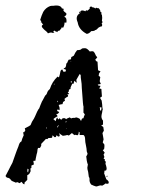

<svg xmlns="http://www.w3.org/2000/svg" viewBox="-54 -668 514 697"><path d="M-22 -52 -16 -64 -9 -77Q-8 -81 3 -111L7 -122L11 -132Q12 -134 13 -137Q14 -140 14.5 -142Q15 -144 16 -145.5Q17 -147 17 -148Q18 -151 24 -155Q25 -162 32 -177L31 -182L30 -188H34L36 -192L38 -195L37 -198L36 -202Q56 -212 57 -214Q61 -226 69 -237Q69 -238 70 -239Q72 -243 73 -245L77 -254L81 -263L86 -272L88 -274Q89 -277 90 -279L93 -287Q93 -288 96 -294L98 -299L101 -304Q109 -320 110 -321Q116 -325 118 -334Q120 -339 127 -345Q135 -371 155 -390L160 -387L163 -397L165 -407Q166 -414 172 -416Q172 -415 174 -412Q176 -409 177 -407L181 -408L185 -409V-413L184 -416L180 -417H177Q177 -420 180 -421L182 -422L184 -424Q186 -427 187 -439Q187 -438 189 -438L192 -445L195 -451L200 -452L204 -453V-457L205 -461L209 -463L214 -466Q219 -478 226 -486Q233 -486 236 -487L239 -488Q242 -490 244 -492Q247 -493 255 -493Q262 -493 272 -481Q275 -482 284 -482Q289 -478 291 -473Q293 -466 299 -460L296 -456L292 -452Q294 -445 300 -444Q302 -418 302 -413L306 -411L311 -409L308 -405L305 -400V-397L304 -393L307 -391L310 -388L309 -381L308 -373L312 -363Q302 -361 301 -361Q302 -357 306 -357H308L311 -356L309 -352L306 -347L310 -346L314 -345Q316 -321 316 -318Q313 -315 309 -313L312 -308L315 -303L317 -288Q317 -285 317.5 -279.5Q318 -274 319 -271Q317 -265 317 -261Q317 -260 315 -252Q312 -239 320 -230V-216Q318 -215 316 -213.5Q314 -212 313 -212L317 -210L321 -207Q321 -204 323 -194L321 -190L318 -185L320 -174L322 -162Q320 -154 319 -151Q320 -150 322 -147Q324 -145 325 -143V-135L324 -127L322 -125L319 -123Q320 -122 326 -114L324 -110L322 -107L325 -98L324 -96L322 -93L324 -91L327 -89V-87L326 -84L328 -83L329 -82L330 -81V-79Q329 -77 329 -73L331 -67L332 -63L333 -58Q334 -54 331 -49Q326 -49 325 -48V-43L324 -39L328 -28L332 -17L335 -15L338 -12Q342 -8 340 -2H339L337 -1H333L329 -2L324 2L317 6Q312 4 306 6L300 8L295 9L286 6L277 2Q270 -7 271 -17V-20L270 -23L269 -26Q267 -28 268 -29Q268 -30 266 -44Q263 -54 263 -59Q263 -61 265 -71Q263 -74 261 -85L260 -93L259 -100L262 -105L264 -110Q263 -111 263 -113Q262 -114 262 -116L261 -118L260 -129L258 -140Q255 -153 255 -162Q255 -174 249 -178H235V-188Q234 -188 232 -190Q232 -187 231.5 -184.5Q231 -182 230 -180V-179Q228 -177 226 -177L223 -178Q217 -180 216 -177L212 -181L207 -185Q206 -184 196 -176L190 -178Q185 -176 174 -175Q164 -181 161 -185Q163 -177 163 -174L160 -173L157 -172L154 -175L151 -177L150 -174L149 -171Q148 -170 144 -170L137 -177Q137 -176 135 -168Q132 -167 122 -167L120 -165L118 -163Q114 -163 113 -164Q109 -159 95 -145Q96 -144 96 -141L94 -136L91 -131H84V-130Q83 -129 82.5 -127Q82 -125 82 -123L81 -115L79 -108Q74 -86 75 -85Q73 -84 67 -84L68 -78L69 -71Q67 -70 60 -67V-59Q60 -58 58 -57L56 -56L57 -51V-46L55 -42L53 -38Q50 -34 45 -32V-15L35 -5V1Q31 1 28 -3L26 -6L23 -8L21 -6L18 -3L13 -5L8 -7Q6 -5 3 -5L-1 -7L-6 -9Q-12 -11 -14 -14L-16 -17L-19 -20Q-24 -23 -28 -23Q-30 -23 -34 -29Q-28 -40 -22 -52ZM148 -228 150 -235 153 -242Q154 -239 159 -234L160 -236L161 -239L165 -236L168 -233L174 -239H182L186 -235Q187 -237 192 -239L195 -240L198 -242L202 -240L204 -238Q208 -240 211 -240H218L222 -242L229 -240L235 -237L237 -235V-233Q238 -230 241 -230Q243 -237 244 -238Q248 -238 249 -239Q251 -248 254 -252Q253 -254 251 -257Q250 -258 249 -259V-277Q250 -279 248 -286L247 -295Q247 -298 245 -322Q243 -344 243 -348Q243 -363 240 -381Q239 -384 239 -395L238 -396V-397Q236 -399 235 -399L223 -378L224 -373V-367L216 -375Q214 -367 213 -364H208L206 -359L204 -355Q201 -349 202 -345Q198 -344 196 -342V-336Q195 -335 192 -333Q196 -329 197 -327Q196 -327 195 -326Q192 -326 190 -325L193 -322V-318Q185 -314 180 -309L182 -303Q178 -299 175 -298L174 -294L173 -290L166 -289L159 -287L162 -278Q163 -272 162 -268Q158 -270 155 -271L154 -268L153 -265Q157 -264 161 -261L158 -257L154 -254Q153 -255 150 -254L153 -250L155 -246L148 -242L141 -237Q141 -236 140 -235Q142 -234 148 -228ZM113 -555 108 -559 104 -563Q92 -574 103 -579L100 -581L99 -584Q98 -587 94 -587Q97 -590 95 -592L93 -594Q92 -595 92 -596L97 -611Q101 -621 103 -625Q112 -640 128 -646L134 -647H140Q145 -648 153 -648Q168 -647 171 -637Q175 -638 176.5 -636Q178 -634 176 -630L179 -626L183 -623L187 -619Q189 -614 179 -607Q186 -605 187 -598Q188 -592 187 -586H180Q181 -578 175 -567L173 -568L170 -569Q170 -565 161 -556Q156 -558 154 -551Q152 -553 151 -553L148 -554Q146 -554 144 -557Q140 -556 140 -553Q140 -550 144 -549Q140 -548 135 -549Q134 -550 131 -550Q128 -550 120 -547Q118 -551 113 -555ZM236 -620 233 -623Q233 -624 234 -625Q235 -626 236 -625L239 -622V-625H237Q239 -630 245 -630Q250 -630 256 -627Q259 -633 263 -629L268 -633L272 -637Q270 -642 275 -644Q279 -645 282 -641Q287 -642 292 -637Q294 -640 296 -640L298 -639Q300 -637 302 -639Q306 -637 307 -635L308 -633L310 -631Q308 -626 315 -622L314 -620V-618Q313 -616 316 -614Q318 -603 316 -592Q321 -587 315 -584L316 -581L317 -578Q317 -574 315 -572Q310 -572 306 -569L304 -568Q302 -566 301 -565Q296 -559 292 -559Q289 -555 277 -555Q270 -546 261 -545Q232 -560 228 -587Q218 -609 236 -620ZM308 -279 309 -274V-270Q309 -268 310 -267Q312 -266 313 -267Q315 -277 315 -278H312ZM48 -42 49 -48 50 -53 48 -54 46 -56Q44 -43 48 -42ZM154 -204 157 -209 160 -214Q153 -211 154 -204ZM205 -368Q210 -371 205 -373Q200 -371 205 -368ZM185 -223 186 -224 187 -226Q187 -228 186 -229Q183 -226 185 -223ZM333 -29Q333 -30 336 -30V-28L335 -26Q333 -26 333 -27Q332 -28 333 -29ZM113 -206 115 -200Q117 -205 113 -206ZM154 -303Q154 -298 155 -297Q156 -298 157 -298Q156 -301 154 -303ZM141 -361H144Q143 -362 143 -366Q142 -361 141 -361ZM180 -320Q182 -320 183 -321Q181 -321 180 -320ZM204 -445H203V-443H204ZM323 -72Q324 -71 325 -71Q324 -72 323 -72ZM188 -202 187 -201Q188 -201 188 -200L189 -201Q189 -202 188 -202Z"/></svg>

Font: Kom-post
Style: Regular
Weight: 400
Designer: @guaschetti
Foundry: guaschetti
Version: Version 1.00 December 6, 2021, initial release